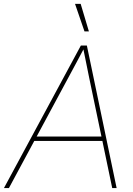

<svg xmlns="http://www.w3.org/2000/svg" viewBox="-44 -960 679 980"><path d="M-23.9 0 368.7 -727.5H399.4L551.3 0H528.8L411.1 -563.5Q403.3 -602.5 395.3 -641.6Q387.2 -680.7 379.4 -719.7H388.2Q367.2 -680.7 346.7 -641.6Q326.2 -602.5 304.7 -563.5L1.5 0ZM123 -240.7 127 -263.2H487.3L483.4 -240.7ZM387.2 -799.8 338.9 -940.4H367.7L409.7 -799.8Z"/></svg>

Font: Inter 24pt Thin
Style: Italic
Weight: 250
Italic angle: -9.3988°
Version: Version 4.001;git-66647c0bb